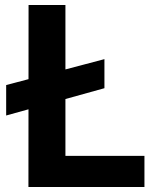

<svg xmlns="http://www.w3.org/2000/svg" viewBox="-20 -743 630 763"><path d="M4.5 -284V-405L395 -508V-392.5ZM93 0 93.5 -723H240V-123.5H554V0Z"/></svg>

Font: Public Sans Thin
Style: Bold
Weight: 700
Version: Version 2.001